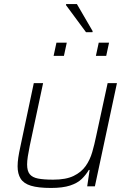

<svg xmlns="http://www.w3.org/2000/svg" viewBox="-20 -921 643 949"><path d="M232 8Q169 8 133 -3Q97 -14 82 -38Q67 -62 67 -99Q67 -119 70.5 -142.5Q74 -166 80 -193L147 -510H193L127 -200Q121 -171 117.5 -148Q114 -125 114 -108Q114 -76 127 -60Q140 -44 168 -38.5Q196 -33 243 -33Q306 -33 344 -51.5Q382 -70 403.5 -100.5Q425 -131 436 -169.5Q447 -208 455 -247L512 -510H558L449 0H411L423 -81H419Q405 -57 384 -36.5Q363 -16 326.5 -4Q290 8 232 8ZM454 -645 468 -710H519L505 -645ZM245 -645 259 -710H310L296 -645ZM405 -762 306 -896 307 -901H360L438 -767L437 -762Z"/></svg>

Font: Saira Thin ExtraLight
Style: Italic
Weight: 250
Italic angle: -12°
Version: Version 1.101